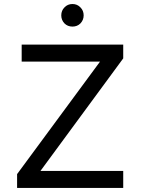

<svg xmlns="http://www.w3.org/2000/svg" viewBox="-20 -918 690 938"><path d="M334 -788.1Q310.5 -788.1 294.9 -803.7Q279.3 -820.3 279.3 -842.8Q279.3 -866.2 294.9 -881.8Q310.5 -898.4 334 -898.4Q357.4 -898.4 373 -881.8Q388.7 -866.2 388.7 -842.8Q388.7 -820.3 373 -803.7Q357.4 -788.1 334 -788.1ZM63.5 0Q63.5 -16.6 63.5 -67.4Q164.1 -204.1 468.8 -617.2Q373 -617.2 85.9 -617.2Q85.9 -637.7 85.9 -700.2Q210 -700.2 582 -700.2Q582 -683.6 582 -632.8Q481.4 -495.1 177.7 -83Q279.3 -83 582 -83Q582 -62.5 582 0Q452.1 0 63.5 0Z"/></svg>

Font: Overpass
Style: Regular
Weight: 400
Designer: Delve Withrington, Thomas Jockin
Version: Version 3.000;DELV;Overpass; ttfautohint (v1.5)